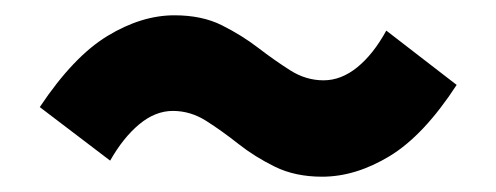

<svg xmlns="http://www.w3.org/2000/svg" viewBox="-20 -503 649 251"><path d="M401 -272Q366 -272 339.5 -285Q313 -298 291.5 -315Q270 -332 249.5 -345Q229 -358 206 -358Q183 -358 162 -340.5Q141 -323 124 -293L32 -363Q76 -429 120.5 -456Q165 -483 208 -483Q244 -483 270 -470Q296 -457 317.5 -440.5Q339 -424 359.5 -411Q380 -398 403 -398Q426 -398 447 -415Q468 -432 485 -463L577 -392Q534 -326 489.5 -299Q445 -272 401 -272Z"/></svg>

Font: Source Han Sans CN Heavy
Style: Regular
Weight: 900
Designer: Ryoko NISHIZUKA 西塚涼子 (kana, bopomofo & ideographs); Paul D. Hunt (Latin, Greek & Cyrillic); Sandoll Communications 산돌커뮤니
Foundry: Adobe
Version: Version 2.000;hotconv 1.0.107;makeotfexe 2.5.65593